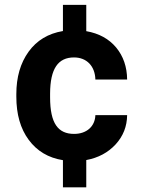

<svg xmlns="http://www.w3.org/2000/svg" viewBox="-20 -664 615 803"><path d="M290 -104C223.1 -104 189.5 -147.5 189.5 -256.8V-272.9C189.9 -377 223.1 -423.8 289.6 -423.8C342.3 -423.8 377.4 -387.7 378.9 -331.5H511.7C511.2 -384.8 495.6 -429.2 465.8 -465.3C435.5 -501.5 394 -524.4 340.8 -533.7V-643.6H243.2V-534.2C181.6 -523.9 133.8 -495.1 99.6 -447.8C65.4 -400.4 48.3 -341.3 48.3 -270.5V-259.8C48.3 -186 65.4 -126 100.1 -79.1C134.8 -32.2 182.1 -3.9 243.2 5.9V119.6H340.8V5.4C391.1 -3.9 432.1 -25.9 463.9 -60.5C495.1 -94.7 511.2 -135.3 511.7 -182.6H378.9C377.4 -135.3 342.3 -104 290 -104Z"/></svg>

Font: Shabnam
Style: Bold
Weight: 700
Foundry: DejaVu fonts team - Redesigned by Saber Rastikerdar - Based on Vazir font
Version: Version 5.0.1